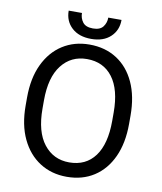

<svg xmlns="http://www.w3.org/2000/svg" viewBox="-95 -959 879 1045"><g transform="rotate(10 344.0 -436.5)"><path d="M629.9 -377.9V-333Q629.9 -226.6 594.5 -149.7Q559.1 -72.8 495.1 -31.5Q431.2 9.8 344.7 9.8Q260.7 9.8 196 -31.5Q131.3 -72.8 94.7 -149.7Q58.1 -226.6 58.1 -333V-377.9Q58.1 -484.4 94.5 -561.3Q130.9 -638.2 195.3 -679.4Q259.8 -720.7 343.8 -720.7Q430.2 -720.7 494.6 -679.4Q559.1 -638.2 594.5 -561.3Q629.9 -484.4 629.9 -377.9ZM536.6 -333V-378.9Q536.6 -505.9 485.8 -573.2Q435.1 -640.6 343.8 -640.6Q256.3 -640.6 203.9 -573.2Q151.4 -505.9 151.4 -378.9V-333Q151.4 -205.1 204.3 -137.5Q257.3 -69.8 344.7 -69.8Q436.5 -69.8 486.6 -137.5Q536.6 -205.1 536.6 -333ZM418 -882.8H491.2Q491.2 -825.2 452.1 -788.8Q413.1 -752.4 345.7 -752.4Q277.8 -752.4 238.5 -788.8Q199.2 -825.2 199.2 -882.8H272.5Q272.5 -854 289.1 -832Q305.7 -810.1 345.7 -810.1Q384.8 -810.1 401.4 -832Q418 -854 418 -882.8Z"/></g></svg>

Font: Vazirmatn UI FD
Style: Regular
Weight: 400
Designer: Saber Rastikerdar
Foundry: Saber Rastikerdar
Version: Version 33.003